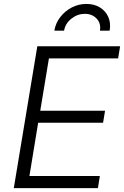

<svg xmlns="http://www.w3.org/2000/svg" viewBox="-20 -965 636 985"><path d="M50.8 0 171.4 -727.5H596.2L585.9 -665.5H231L186.5 -397H519L508.8 -335.4H175.8L130.9 -62H492.2L482.4 0ZM423.3 -944.8Q463.9 -944.8 493.2 -926.5Q522.5 -908.2 535.9 -877.2Q549.3 -846.2 542.5 -807.6H492.7Q499 -845.2 475.8 -869.6Q452.6 -894 415 -894Q377.9 -894 346.7 -869.6Q315.4 -845.2 308.6 -807.6H258.8Q265.1 -846.2 289.1 -877.2Q313 -908.2 347.9 -926.5Q382.8 -944.8 423.3 -944.8Z"/></svg>

Font: Inter Light
Style: Italic
Weight: 300
Italic angle: -9.3988°
Designer: Rasmus Andersson
Foundry: rsms
Version: Version 4.001;git-66647c0bb